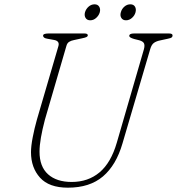

<svg xmlns="http://www.w3.org/2000/svg" viewBox="-20 -855 819 889"><path d="M521 -195 646.5 -627.5Q651 -644.5 646.8 -654Q642.5 -663.5 625 -668.5L601 -674.5Q578.5 -681 578.5 -688.5Q578.5 -700 600 -700H762.5Q779 -700 779 -691Q779 -685 775.2 -681.8Q771.5 -678.5 756.5 -675.5L722 -668Q704 -664.5 692.8 -656.5Q681.5 -648.5 675.5 -627.5L547 -190.5Q518 -90.5 456.8 -38.2Q395.5 14 294.5 14Q207 14 165.2 -32.5Q123.5 -79 123.5 -150Q123.5 -178 131.5 -219.5Q139.5 -261 151 -301.5L250 -640Q258 -665 230.5 -670L200 -675.5Q179.5 -678.5 179.5 -690Q179.5 -700 205 -700H371Q386.5 -700 386.5 -691.5Q386.5 -686.5 380.5 -683.5Q374.5 -680.5 359.5 -677.5L322.5 -669.5Q309 -667 300 -661.2Q291 -655.5 287.5 -642.5L188 -301Q176 -255.5 169.5 -218.2Q163 -181 163 -152.5Q163 -83.5 202.5 -48Q242 -12.5 312 -12.5Q388 -12.5 441 -57Q494 -101.5 521 -195ZM398 -761Q383 -761 376.2 -772Q369.5 -783 373.5 -798Q378 -813.5 390.2 -824.2Q402.5 -835 418 -835Q432.5 -835 439.2 -824.2Q446 -813.5 442 -798Q437.5 -783 425.2 -772Q413 -761 398 -761ZM563.5 -761Q548.5 -761 541.8 -772Q535 -783 539.5 -798Q543.5 -813.5 555.8 -824.2Q568 -835 583.5 -835Q598.5 -835 605 -824.2Q611.5 -813.5 607.5 -798Q603.5 -783 591 -772Q578.5 -761 563.5 -761Z"/></svg>

Font: Fraunces 9pt S050 Thin
Style: Italic
Weight: 100
Italic angle: -16°
Version: Version 1.000; ttfautohint (v1.8.3)